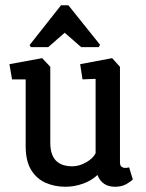

<svg xmlns="http://www.w3.org/2000/svg" viewBox="-20 -709 556 733"><path d="M230 4Q188 4 153.5 -11.5Q119 -27 98.5 -61Q78 -95 78 -151V-406H26L16 -464L141 -487L172 -454V-164Q172 -136 179.5 -118Q187 -100 199.5 -90.5Q212 -81 226.5 -77.5Q241 -74 255 -74Q282 -74 308.5 -89Q335 -104 345 -124V-408L295 -406L286 -464L408 -487L438 -454V-90Q438 -77 444 -72.5Q450 -68 457 -68Q463 -68 467.5 -69Q472 -70 473 -70L487 -24Q481 -17 463 -6.5Q445 4 419 4Q395 4 378 -7Q361 -18 352 -41Q329 -19 296 -7.5Q263 4 230 4ZM98 -529 93 -537 213 -689H241L362 -538L357 -529H290L227 -584L164 -529Z"/></svg>

Font: Kreon
Style: Regular
Weight: 400
Designer: Julia Petretta
Foundry: Julia Petretta and Eli Heuer
Version: Version 2.002